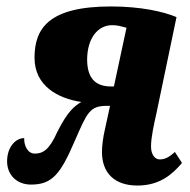

<svg xmlns="http://www.w3.org/2000/svg" viewBox="-20 -565 590 595"><path d="M406 10C476 10 515 -26 544 -60L522 -94C505 -79 493 -71 475 -71C460 -71 448 -86 448 -111C448 -139 457 -179 465 -215L527 -512C487 -529 416 -545 324 -545C131 -545 87 -477 87 -386C87 -299 159 -260 232 -249C210 -236 189 -219 157 -155C133 -101 113 -89 88 -89C65 -89 54 -115 55 -137C28 -137 2 -109 2 -65C2 -22 33 7 76 7C141 7 167 -24 212 -129C250 -216 258 -237 311 -237H321L306 -168C299 -139 296 -112 296 -94C296 -30 334 10 406 10ZM325 -297C274 -297 250 -324 250 -382C251 -447 283 -487 328 -487C345 -487 357 -483 372 -479L333 -297Z"/></svg>

Font: Noto Serif Condensed Extra
Style: Italic
Weight: 800
Width: 3
Italic angle: -12°
Designer: Monotype Design Team
Foundry: Monotype Imaging Inc.
Version: Version 1.901